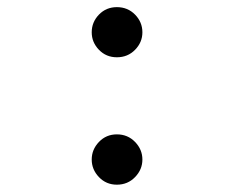

<svg xmlns="http://www.w3.org/2000/svg" viewBox="-20 -504 656 538"><path d="M307.5 -343.5Q277.5 -343.5 257.2 -364.5Q237 -385.5 237 -413.5Q237 -442 257.2 -463Q277.5 -484 307.5 -484Q338 -484 358.5 -463Q379 -442 379 -413.5Q379 -385.5 358.5 -364.5Q338 -343.5 307.5 -343.5ZM307.5 13.5Q277.5 13.5 257.2 -7.8Q237 -29 237 -57Q237 -85 257.2 -106.2Q277.5 -127.5 307.5 -127.5Q338 -127.5 358.5 -106.2Q379 -85 379 -57Q379 -29 358.5 -7.8Q338 13.5 307.5 13.5Z"/></svg>

Font: Overpass Mono Light Medium
Style: Regular
Weight: 500
Monospace: yes
Version: Version 4.000